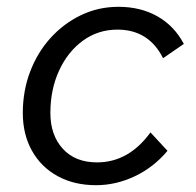

<svg xmlns="http://www.w3.org/2000/svg" viewBox="-20 -528 576 564"><path d="M422 -139 472 -85Q432 -37 376.5 -10.5Q321 16 262 16Q198 16 149.5 -10.5Q101 -37 74 -85Q47 -133 47 -196Q47 -261 68.5 -317.5Q90 -374 128.5 -416.5Q167 -459 218 -483.5Q269 -508 328 -508Q393 -508 442.5 -480Q492 -452 520 -399L459 -357Q417 -441 325 -441Q268 -441 223.5 -408.5Q179 -376 153.5 -320.5Q128 -265 128 -196Q128 -131 164.5 -91Q201 -51 265 -51Q358 -51 422 -139Z"/></svg>

Font: Wix Madefor Text
Style: Italic
Weight: 400
Italic angle: -12°
Designer: Dalton Maag Ltd
Foundry: Dalton Maag Ltd
Version: Version 3.100